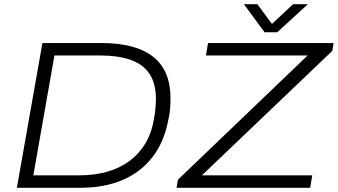

<svg xmlns="http://www.w3.org/2000/svg" viewBox="-20 -890 1601 910"><path d="M60 0 181 -686H462Q622 -686 705 -621.5Q788 -557 788 -425Q788 -399 786 -373Q784 -347 778 -323Q758 -216 702 -144.5Q646 -73 560 -36.5Q474 0 361 0ZM138 -59H356Q426 -59 486 -75.5Q546 -92 593 -126.5Q640 -161 670.5 -213Q701 -265 711 -335Q715 -354 716 -368Q717 -382 718 -395Q719 -408 719 -420Q719 -496 687.5 -541.5Q656 -587 597 -607Q538 -627 458 -627H238ZM817 0 823 -38 1438 -627H956L966 -686H1561L1555 -649L937 -59H1460L1450 0ZM1439 -870 1294 -737H1234L1136 -870H1200L1282 -759H1250L1369 -870Z"/></svg>

Font: Archivo SemiExpanded ExtraLight
Style: Italic
Weight: 250
Width: 6
Italic angle: -10°
Designer: Hector Gatti
Foundry: Omnibus-Type
Version: Version 2.001